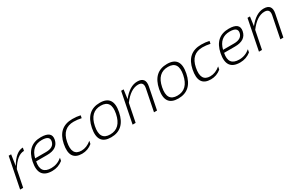

<svg xmlns="http://www.w3.org/2000/svg" viewBox="150 -1661 4301 2808"><g transform="rotate(-30 2301.0 -257.0)"><path d="M8.8 0 111.3 -512.7H152.8L126 -330.1Q231.4 -512.7 350.6 -512.7L340.3 -461.9Q224.1 -461.9 117.2 -284.7L60.1 0Z M812 -378.9Q784.2 -240.2 603.5 -240.2H418Q378.9 -43.9 562.5 -43.9Q664.6 -43.9 746.1 -112.3L736.3 -63.5Q655.8 0 553.7 0Q318.8 0 371.1 -262.2Q421.4 -512.7 652.3 -512.7Q838.9 -512.7 812 -378.9ZM427.2 -286.1H611.8Q742.2 -286.1 761.2 -380.4Q778.8 -469.7 643.6 -469.7Q472.7 -469.7 427.2 -286.1Z M1232.4 -63.5Q1156.2 0 1058.6 0Q843.8 0 896 -261.2Q946.3 -512.7 1185.5 -512.7Q1258.8 -512.7 1319.3 -498L1310.5 -454.1Q1245.1 -468.8 1181.6 -468.8Q993.7 -468.8 952.1 -261.2Q908.7 -43.9 1072.3 -43.9Q1160.2 -43.9 1242.2 -112.3Z M1554.7 -39.1Q1732.9 -39.1 1776.9 -258.3Q1819.8 -473.6 1641.6 -473.6Q1463.4 -473.6 1420.4 -258.3Q1376.5 -39.1 1554.7 -39.1ZM1368.7 -256.3Q1420.9 -517.6 1650.4 -517.6Q1879.9 -517.6 1827.6 -256.3Q1775.4 4.4 1545.9 4.4Q1317.4 4.4 1368.7 -256.3Z M1908.2 0 2010.7 -512.7H2052.2L2031.2 -359.4Q2151.9 -512.7 2280.3 -512.7Q2423.3 -512.7 2393.6 -363.8L2320.8 0H2269.5L2342.3 -363.8Q2362.8 -466.8 2268.6 -466.8Q2142.1 -466.8 2020.5 -304.2L1959.5 0Z M2689.9 -39.1Q2868.2 -39.1 2912.1 -258.3Q2955.1 -473.6 2776.9 -473.6Q2598.6 -473.6 2555.7 -258.3Q2511.7 -39.1 2689.9 -39.1ZM2503.9 -256.3Q2556.2 -517.6 2785.6 -517.6Q3015.1 -517.6 2962.9 -256.3Q2910.6 4.4 2681.2 4.4Q2452.6 4.4 2503.9 -256.3Z M3407.7 -63.5Q3331.5 0 3233.9 0Q3019 0 3071.3 -261.2Q3121.6 -512.7 3360.8 -512.7Q3434.1 -512.7 3494.6 -498L3485.8 -454.1Q3420.4 -468.8 3356.9 -468.8Q3168.9 -468.8 3127.4 -261.2Q3084 -43.9 3247.6 -43.9Q3335.4 -43.9 3417.5 -112.3Z M3985.8 -378.9Q3958 -240.2 3777.3 -240.2H3591.8Q3552.7 -43.9 3736.3 -43.9Q3838.4 -43.9 3919.9 -112.3L3910.2 -63.5Q3829.6 0 3727.5 0Q3492.7 0 3544.9 -262.2Q3595.2 -512.7 3826.2 -512.7Q4012.7 -512.7 3985.8 -378.9ZM3601.1 -286.1H3785.6Q3916 -286.1 3935.1 -380.4Q3952.6 -469.7 3817.4 -469.7Q3646.5 -469.7 3601.1 -286.1Z M4042 0 4144.5 -512.7H4186L4165 -359.4Q4285.6 -512.7 4414.1 -512.7Q4557.1 -512.7 4527.3 -363.8L4454.6 0H4403.3L4476.1 -363.8Q4496.6 -466.8 4402.3 -466.8Q4275.9 -466.8 4154.3 -304.2L4093.3 0Z"/></g></svg>

Font: Sansation Light
Style: Light Italic
Weight: 300
Designer: Bernd Montag
Version: Version 1.301